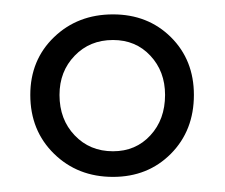

<svg xmlns="http://www.w3.org/2000/svg" viewBox="-20 -485 308 263"><path d="M134.8 -242.7Q86.4 -242.7 54 -274.4Q21.5 -306.2 21.5 -355Q21.5 -402.8 54 -434.1Q86.4 -465.3 134.8 -465.3Q182.6 -465.3 214.1 -434.1Q245.6 -402.8 245.6 -355Q245.6 -306.2 214.1 -274.4Q182.6 -242.7 134.8 -242.7ZM134.8 -277.8Q166 -277.8 186 -299.6Q206.1 -321.3 206.1 -355Q206.1 -387.2 186 -408.7Q166 -430.2 134.8 -430.2Q103 -430.2 82.3 -408.7Q61.5 -387.2 61.5 -355Q61.5 -321.3 82.3 -299.6Q103 -277.8 134.8 -277.8Z"/></svg>

Font: Lateef ExtraLight
Style: Regular
Weight: 200
Designer: SIL International
Foundry: SIL International
Version: Version 4.200